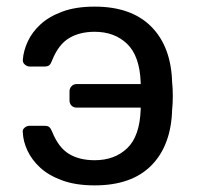

<svg xmlns="http://www.w3.org/2000/svg" viewBox="-20 -550 594 580"><path d="M266 10Q209 10 168 -5Q127 -20 101.5 -43.5Q76 -67 63 -95Q50 -123 49 -149Q47 -158 54 -164Q61 -170 69 -170H114Q125 -170 129.5 -165.5Q134 -161 138 -151Q157 -104 188.5 -85Q220 -66 266 -66Q326 -66 364 -102Q402 -138 405 -219V-225H211Q202 -225 196 -231Q190 -237 190 -247V-274Q190 -283 196 -289.5Q202 -296 211 -296H405V-301Q402 -381 364 -417.5Q326 -454 266 -454Q221 -454 189 -435Q157 -416 138 -369Q134 -358 129.5 -353.5Q125 -349 113 -349H70Q62 -349 55 -355Q48 -361 49 -370Q51 -397 64 -425Q77 -453 102.5 -476.5Q128 -500 168.5 -515Q209 -530 266 -530Q377 -530 437 -469.5Q497 -409 500 -301Q502 -285 502 -260Q502 -235 500 -219Q497 -111 437.5 -50.5Q378 10 266 10Z"/></svg>

Font: DVN-Rubik
Style: Regular
Weight: 400
Designer: Hubert and Fischer
Foundry: Hubert & Fischer
Version: Version 2.102